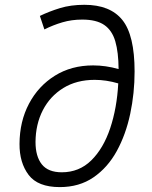

<svg xmlns="http://www.w3.org/2000/svg" viewBox="-20 -762 626 792"><path d="M226.6 9.8Q136.2 9.8 98.1 -40.5Q60.1 -90.8 60.5 -168.5Q61 -261.2 99.6 -334.2Q138.2 -407.2 206.3 -449.7Q274.4 -492.2 364.3 -492.2Q416 -492.2 469.2 -477.1Q468.8 -546.4 455.6 -591.6Q442.4 -636.7 410.2 -658.9Q377.9 -681.2 319.3 -681.2Q275.4 -681.2 237.3 -669.9Q199.2 -658.7 163.1 -640.6L144.5 -696.3Q182.6 -714.8 227.3 -728.5Q272 -742.2 328.1 -742.2Q434.6 -742.2 484.9 -679.4Q535.2 -616.7 535.2 -467.3Q535.2 -377.4 517.1 -292.2Q499 -207 461.7 -138.9Q424.3 -70.8 365.7 -30.5Q307.1 9.8 226.6 9.8ZM467.8 -418Q418 -432.6 370.6 -432.6Q295.9 -432.6 241.2 -398.9Q186.5 -365.2 156.7 -307.4Q127 -249.5 126.5 -176.3Q126.5 -116.7 152.6 -84Q178.7 -51.3 234.9 -51.3Q306.6 -51.3 356.7 -100.6Q406.7 -149.9 434.6 -233.2Q462.4 -316.4 467.8 -418Z"/></svg>

Font: Cascadia Code Light
Style: Italic
Weight: 300
Italic angle: -10°
Monospace: yes
Designer: Aaron Bell
Foundry: Saja Typeworks
Version: Version 2404.023; ttfautohint (v1.8.4)